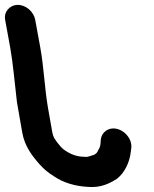

<svg xmlns="http://www.w3.org/2000/svg" viewBox="-72 -720 628 785"><path d="M72 -639 93 -524C108 -440 110 -362 124 -280L142 -178C144 -168 146 -163 150 -155L161 -139C168 -130 178 -117 187 -110C210 -93 237 -79 273 -79C288 -76 302 -85 313 -87C318 -91 323 -93 326 -99C332 -111 338 -118 339 -133L340 -149C342 -165 349 -177 362 -186C406 -215 469 -168 465 -117L463 -101C458 -55 437 -13 406 11C376 30 340 49 286 44C233 41 185 26 149 1C125 -14 110 -26 90 -48C60 -82 29 -121 19 -178L1 -281C-2 -296 -4 -310 -5 -323C-13 -389 -18 -455 -30 -524L-51 -639C-57 -672 -32 -700 1 -700C34 -700 66 -672 72 -639Z"/></svg>

Font: Blanket
Style: ReversedObl
Weight: 700
Foundry: Cannot Into Space Fonts
Version: Version 0.9